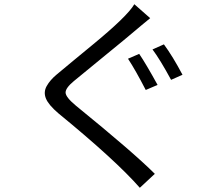

<svg xmlns="http://www.w3.org/2000/svg" viewBox="-20 -824 1040 909"><path d="M639 -569Q671 -522 726 -422L670 -398Q621 -493 586 -546ZM756 -614Q798 -557 844 -470L790 -446Q738 -542 702 -590ZM691 -738Q679 -728 651.5 -705.5Q624 -683 604.5 -666Q585 -649 476.5 -560.5Q368 -472 329 -439.5Q290 -407 290.5 -385.5Q291 -364 339 -324Q612 -102 713 -1L642 65Q527 -66 257 -287Q210 -327 197.5 -357.5Q185 -388 201 -416.5Q217 -445 247.5 -470.5Q278 -496 330.5 -539.5Q383 -583 416 -610Q583 -747 616 -804Z"/></svg>

Font: Swei Fan Sans CJK TC
Style: Regular
Weight: 400
Version: Version 2.130